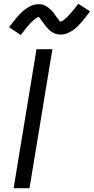

<svg xmlns="http://www.w3.org/2000/svg" viewBox="-20 -995 496 1015"><path d="M52 0 173 -735H257L136 0ZM90 -810 28 -851Q41 -868 52.5 -883Q64 -898 75 -910Q86 -922 96.5 -932Q107 -942 121 -951.5Q135 -961 151 -967Q167 -973 183 -973Q188 -973 193.5 -972.5Q199 -972 204 -971Q209 -970 213.5 -968Q218 -966 222 -963.5Q226 -961 230 -958.5Q234 -956 237.5 -953Q241 -950 245 -946.5Q249 -943 252.5 -939.5Q256 -936 259.5 -932Q263 -928 265.5 -924.5Q268 -921 270 -917.5Q272 -914 276 -909Q280 -904 283 -900Q286 -896 288.5 -892.5Q291 -889 293.5 -885Q296 -881 300 -881Q303 -881 307 -883Q311 -885 313.5 -887Q316 -889 321 -893Q326 -897 328 -898.5Q330 -900 332 -902Q334 -904 336.5 -906.5Q339 -909 341 -911.5Q343 -914 345.5 -916.5Q348 -919 350.5 -922Q353 -925 356 -928Q359 -931 361.5 -934.5Q364 -938 367.5 -941.5Q371 -945 374 -949Q377 -953 380 -957Q383 -961 386.5 -965.5Q390 -970 394 -975L456 -935Q443 -917 431.5 -902.5Q420 -888 409 -875.5Q398 -863 387.5 -853Q377 -843 363 -833.5Q349 -824 333 -818Q317 -812 301 -812Q296 -812 290.5 -813Q285 -814 280 -815Q275 -816 270.5 -817.5Q266 -819 262 -821.5Q258 -824 253.5 -826.5Q249 -829 245.5 -832Q242 -835 238.5 -838.5Q235 -842 231.5 -846Q228 -850 224.5 -853.5Q221 -857 218.5 -861Q216 -865 213.5 -868Q211 -871 207.5 -876Q204 -881 200.5 -885.5Q197 -890 194.5 -893Q192 -896 190 -900.5Q188 -905 184 -905Q181 -905 177 -902.5Q173 -900 170 -898Q167 -896 162.5 -892.5Q158 -889 156 -887Q154 -885 152 -883Q150 -881 147.5 -879Q145 -877 142.5 -874.5Q140 -872 138 -869.5Q136 -867 133.5 -864Q131 -861 127.5 -857.5Q124 -854 122 -851Q120 -848 116.5 -844Q113 -840 110 -836Q107 -832 104 -828Q101 -824 97.5 -819.5Q94 -815 90 -810Z"/></svg>

Font: Iosevka Aile Oblique
Style: Regular
Weight: 400
Italic angle: -9°
Designer: Belleve Invis
Foundry: Belleve Invis
Version: Version 31.1.0; ttfautohint (v1.8.4)